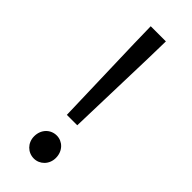

<svg xmlns="http://www.w3.org/2000/svg" viewBox="-227 -701 743 743"><g transform="rotate(45 144.5 -329.0)"><path d="M116 -198H173L184 -576L186 -670H103L105 -576ZM145 12C177 12 204 -14 204 -50C204 -88 177 -114 145 -114C112 -114 85 -88 85 -50C85 -14 112 12 145 12Z"/></g></svg>

Font: Giro Sans Regular
Style: Regular
Weight: 400
Designer: Paul D. Hunt
Foundry: Adobe Systems Incorporated
Version: Version 1.000;PS 1.0;hotconv 1.0.88;makeotf.lib2.5.647800